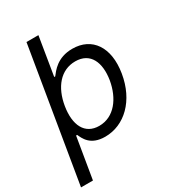

<svg xmlns="http://www.w3.org/2000/svg" viewBox="-222 -845 1051 1168"><g transform="rotate(-30 303.0 -261.0)"><path d="M152 -727.3 -2.8 204.5H81L128.9 -83.8H136.4C150.6 -54 174.7 11.4 279.8 11.4C416.2 11.4 529.8 -98 558.2 -271.3C586.6 -443.2 509.9 -552.6 372.2 -552.6C265.6 -552.6 221.6 -487.2 198.9 -458.8H191.8L235.8 -727.3ZM159.1 -272.7C179 -394.9 247.2 -477.3 349.4 -477.3C456 -477.3 492.9 -387.8 474.4 -272.7C454.5 -156.2 386.4 -63.9 281.2 -63.9C180.4 -63.9 139.2 -149.1 159.1 -272.7Z"/></g></svg>

Font: Magic Ui Pro
Style: Italic
Weight: 400
Italic angle: -9.39999°
Designer: Stefan Endress, Andreas Faust
Version: Version 1.000;FEAKit 1.0